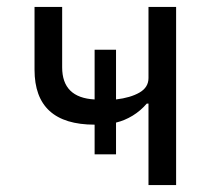

<svg xmlns="http://www.w3.org/2000/svg" viewBox="-20 -536 640 556"><path d="M410 -236H405Q387 -215 364 -201Q341 -187 316 -181V-89H254V-175Q80 -175 80 -334V-516H160V-341Q160 -253 254 -248V-392H316V-248Q358 -253 384 -268Q410 -283 410 -310V-516H490V0H410Z"/></svg>

Font: IBM Plaex Mono
Style: Regular
Weight: 400
Designer: Mike Abbink, Paul van der Laan, Pieter van Rosmalen
Foundry: Bold Monday
Version: Version 2.003